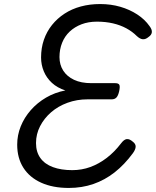

<svg xmlns="http://www.w3.org/2000/svg" viewBox="-20 -910 771 949"><path d="M320 19Q241 19 183.5 -7Q126 -33 95.5 -81Q65 -129 65 -195Q65 -242 82.5 -285.5Q100 -329 132 -365.5Q164 -402 207.5 -427.5Q251 -453 303 -463Q263 -476 236.5 -500.5Q210 -525 196.5 -557.5Q183 -590 183 -626Q183 -673 197 -713.5Q211 -754 237 -786.5Q263 -819 299 -842.5Q335 -866 379.5 -878Q424 -890 475 -890Q528 -890 574.5 -876.5Q621 -863 658.5 -838.5Q696 -814 719 -781Q732 -764 730.5 -750.5Q729 -737 714 -727Q700 -715 686 -716Q672 -717 656 -732Q634 -754 604.5 -770Q575 -786 538.5 -794.5Q502 -803 459 -803Q417 -803 383 -790Q349 -777 324.5 -754Q300 -731 287 -698.5Q274 -666 274 -628Q274 -590 292.5 -561Q311 -532 346 -515.5Q381 -499 431 -499H549Q566 -499 570 -490.5Q574 -482 569 -459Q564 -437 555.5 -428Q547 -419 532 -419H413Q360 -419 313.5 -402Q267 -385 232.5 -355Q198 -325 178 -286Q158 -247 158 -203Q158 -159 179.5 -129Q201 -99 241.5 -84Q282 -69 337 -69Q384 -69 426.5 -84.5Q469 -100 507.5 -129.5Q546 -159 578 -201Q593 -221 606.5 -222.5Q620 -224 636 -210Q651 -199 650.5 -185Q650 -171 637 -153Q595 -96 546.5 -58Q498 -20 441.5 -0.5Q385 19 320 19Z"/></svg>

Font: Playwrite AT
Style: Italic
Weight: 400
Italic angle: -13.0072°
Designer: Veronika Burian, José Scaglione
Foundry: TypeTogether
Version: Version 1.002